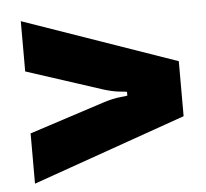

<svg xmlns="http://www.w3.org/2000/svg" viewBox="-43 -653 650 605"><g transform="rotate(-5 282.0 -351.0)"><path d="M44 -94V-253L284 -331Q313 -340 333.5 -342Q354 -344 358 -345V-357Q354 -358 333.5 -360Q313 -362 284 -371L44 -449V-608L529 -439V-265Z"/></g></svg>

Font: Open Sauce Sans Black
Style: Regular
Weight: 900
Designer: Alfredo Marco Pradil
Foundry: Creative Sauce Fz LLC
Version: Version 1.477